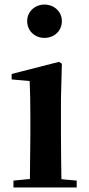

<svg xmlns="http://www.w3.org/2000/svg" viewBox="-20 -821 389 841"><path d="M175 -655C217 -655 251 -685 251 -729C251 -770 217 -801 175 -801C133 -801 99 -770 99 -729C99 -685 133 -655 175 -655ZM110 0H316V-30L249 -36C248 -94 247 -180 247 -235V-388L251 -542L238 -550L31 -497V-473L110 -466C112 -418 113 -375 113 -308V-235L111 -37L39 -30V0Z"/></svg>

Font: GenRyuMin2 TW B
Style: Regular
Weight: 700
Version: Version 2.100;PS 2.1;hotconv 16.6.51;makeotf.lib2.5.65220 DE